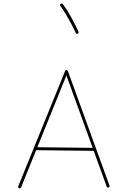

<svg xmlns="http://www.w3.org/2000/svg" viewBox="-20 -1044 712 1077"><path d="M86.9 11.7Q90.3 13.2 93.5 12Q96.7 10.7 98.1 7.3L352.5 -620.6L578.6 2.9Q579.6 6.3 582.8 7.6Q585.9 8.8 589.4 7.8Q592.8 6.8 594 3.7Q595.2 0.5 594.2 -2.9L360.8 -645.5Q359.9 -648.4 356.9 -649.9Q353.5 -651.9 350.1 -650.6Q346.7 -649.4 345.2 -646L82.5 0.5Q81.1 3.9 82.3 7.1Q83.5 10.3 86.9 11.7ZM517.6 -205.1Q518.1 -208.5 515.9 -211.2Q513.7 -213.9 510.3 -214.4L178.2 -218.3Q174.8 -218.8 172.1 -216.6Q169.4 -214.4 168.9 -210.9Q168.5 -207.5 170.7 -204.8Q172.9 -202.1 176.3 -201.7L508.3 -197.8Q511.7 -197.3 514.4 -199.5Q517.1 -201.7 517.6 -205.1ZM319.8 -1022.5Q317.4 -1020.5 316.9 -1016.6Q316.4 -1012.7 318.4 -1010.3Q332.5 -992.7 348.1 -966.6Q363.8 -940.4 378.7 -912.4Q393.6 -884.3 404.8 -859.4Q406.2 -856 409.4 -854.7Q412.6 -853.5 416 -855Q419.4 -856.4 420.7 -859.6Q421.9 -862.8 420.4 -866.2Q403.3 -903.8 378.9 -948.2Q354.5 -992.7 332 -1021Q330.1 -1023.4 326.2 -1024.2Q322.3 -1024.9 319.8 -1022.5Z"/></svg>

Font: Mikhak VF
Style: Regular
Weight: 100
Designer: Amin Abedi
Version: Version 3.001